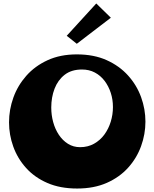

<svg xmlns="http://www.w3.org/2000/svg" viewBox="-20 -1072 889 1105"><path d="M424 13Q326 13 252.5 -19Q179 -51 130 -105.5Q81 -160 56.5 -228Q32 -296 32 -368Q32 -441 57 -510.5Q82 -580 131.5 -636Q181 -692 254 -725.5Q327 -759 422 -759Q520 -759 593.5 -726Q667 -693 717 -637.5Q767 -582 792 -513Q817 -444 817 -372Q817 -300 792 -231Q767 -162 717.5 -107Q668 -52 594.5 -19.5Q521 13 424 13ZM441 -225Q486 -225 521.5 -245Q557 -265 581 -298Q605 -331 617.5 -372Q630 -413 630 -456Q630 -499 617.5 -537.5Q605 -576 582 -606.5Q559 -637 526 -654.5Q493 -672 452 -672Q391 -672 352 -641.5Q313 -611 294 -561.5Q275 -512 275 -453Q275 -410 286 -369.5Q297 -329 318.5 -296.5Q340 -264 371 -244.5Q402 -225 441 -225ZM422 -820 364 -866 534 -1052 618 -970Z"/></svg>

Font: Marhey Light
Style: Regular
Weight: 300
Designer: Nur Syamsi & Bustanul Arifin
Foundry: Namelatype
Version: Version 1.000